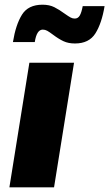

<svg xmlns="http://www.w3.org/2000/svg" viewBox="-20 -797 465 817"><path d="M206 -649Q190 -661 181 -666Q172 -671 162 -671Q136 -671 128 -618H35Q47 -692 73.5 -734.5Q100 -777 161 -777Q190 -777 211 -766.5Q232 -756 255 -739Q272 -727 280.5 -722.5Q289 -718 298 -718Q312 -718 319.5 -731Q327 -744 332 -771H425Q413 -698 386 -655Q359 -612 299 -612Q271 -612 250.5 -621.5Q230 -631 206 -649ZM210 0H20L105 -530H295Z"/></svg>

Font: Be Vietnam Black
Style: Italic
Weight: 900
Italic angle: -9°
Designer: Lam Bao; Tony Le; Vietanh Nguyen
Foundry: Yellow Type Foundry
Version: Version 5.000